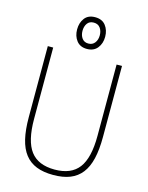

<svg xmlns="http://www.w3.org/2000/svg" viewBox="-143 -1073 903 1170"><g transform="rotate(15 309.0 -487.5)"><path d="M309 10Q247 10 203 -7.5Q159 -25 130.5 -61.5Q102 -98 88.5 -155Q75 -212 75 -292V-740H109V-290Q109 -151 157 -87.5Q205 -24 309 -24Q413 -24 461 -87.5Q509 -151 509 -290V-740H543V-292Q543 -212 529.5 -155Q516 -98 487.5 -61.5Q459 -25 415 -7.5Q371 10 309 10ZM309 -785Q266 -785 243.5 -814Q221 -843 221 -885Q221 -927 243 -956Q265 -985 309 -985Q353 -985 375.5 -956Q398 -927 398 -885Q398 -843 375 -814Q352 -785 309 -785ZM309 -819Q335 -819 349.5 -838Q364 -857 364 -885Q364 -913 350 -932Q336 -951 309 -951Q282 -951 268.5 -932Q255 -913 255 -885Q255 -857 269 -838Q283 -819 309 -819Z"/></g></svg>

Font: Encode Sans Compressed
Style: Thin
Weight: 100
Designer: Pablo Impallari, Andres Torresi
Foundry: Pablo Impallari, Andres Torresi
Version: Version 1.000; ttfautohint (v1.00) -l 8 -r 50 -G 200 -x 14 -